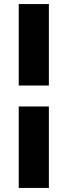

<svg xmlns="http://www.w3.org/2000/svg" viewBox="-20 -779 330 943"><path d="M72 -359V-759H220V-359ZM72 144V-256H220V144Z"/></svg>

Font: SUSE ExtraBold
Style: Regular
Weight: 800
Designer: Rene Bieder
Foundry: SUSE
Version: Version 1.000